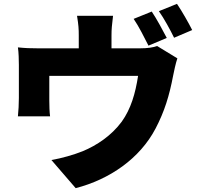

<svg xmlns="http://www.w3.org/2000/svg" viewBox="-20 -895 1040 997"><path d="M768 -835 674 -797C701 -758 730 -699 751 -658L846 -698C828 -733 793 -798 768 -835ZM899 -875 805 -837C832 -799 864 -740 884 -699L978 -739C961 -773 925 -837 899 -875ZM901 -592 796 -656C776 -649 749 -644 705 -644H559V-711C559 -744 561 -763 567 -813H380C388 -763 389 -744 389 -711V-644H180C140 -644 110 -645 73 -649C77 -624 78 -581 78 -558C78 -519 78 -419 78 -386C78 -355 76 -320 73 -291H240C237 -313 236 -348 236 -373C236 -404 236 -470 236 -501H697C683 -410 660 -330 612 -263C558 -190 482 -140 410 -110C363 -91 299 -73 247 -64L373 82C548 37 706 -71 788 -228C834 -316 859 -397 879 -502C883 -522 892 -566 901 -592Z"/></svg>

Font: Noto Sans HK Black
Style: Regular
Weight: 900
Designer: Ryoko NISHIZUKA 西塚涼子 (kana, bopomofo & ideographs); Paul D. Hunt (Latin, Greek & Cyrillic); Sandoll Communications 산돌커뮤니
Foundry: Adobe
Version: Version 2.004;hotconv 1.0.118;makeotfexe 2.5.65603